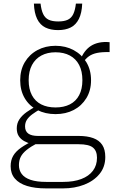

<svg xmlns="http://www.w3.org/2000/svg" viewBox="-20 -801 657 1065"><path d="M588 -512Q546 -513 519 -507.5Q492 -502 473.5 -489Q455 -476 439 -452L425 -467Q435 -494 450 -514Q465 -534 484.5 -546.5Q504 -559 530 -564.5Q556 -570 588 -567ZM288 -168Q231 -168 186.5 -191Q142 -214 117 -256.5Q92 -299 92 -356Q92 -413 117.5 -456Q143 -499 187.5 -523Q232 -547 288 -547Q344 -547 388.5 -523Q433 -499 459 -456Q485 -413 485 -356Q485 -299 459 -256.5Q433 -214 389 -191Q345 -168 288 -168ZM288 -205Q334 -205 367.5 -222Q401 -239 419 -273Q437 -307 437 -356Q437 -406 419 -440.5Q401 -475 367.5 -493Q334 -511 288 -511Q243 -511 209.5 -493Q176 -475 157.5 -440.5Q139 -406 139 -356Q139 -307 157 -273Q175 -239 208.5 -222Q242 -205 288 -205ZM236 244Q174 244 130 230.5Q86 217 62.5 189.5Q39 162 39 121Q39 88 53 63.5Q67 39 97 18Q127 -3 172 -24L189 -8Q151 12 128 30.5Q105 49 95 69Q85 89 85 115Q85 143 100.5 164Q116 185 149.5 196.5Q183 208 236 208H330Q389 208 431 192Q473 176 495.5 146Q518 116 518 74Q518 36 495.5 17.5Q473 -1 416 -1H155L156 -2Q133 -8 114 -18.5Q95 -29 84 -46Q73 -63 73 -89Q73 -117 87.5 -139Q102 -161 128 -179.5Q154 -198 189 -216L204 -196Q178 -181 159 -167Q140 -153 129.5 -137Q119 -121 119 -100Q119 -73 137 -60Q155 -47 191 -47H416Q464 -47 497 -35Q530 -23 547 2.5Q564 28 564 70Q564 125 532 164Q500 203 447 223.5Q394 244 330 244ZM302 -634Q343 -634 372 -648.5Q401 -663 417.5 -696Q434 -729 436 -781H401Q397 -745 386.5 -723Q376 -701 356 -691.5Q336 -682 303 -682Q270 -682 250 -691.5Q230 -701 219.5 -723Q209 -745 205 -781H168Q170 -729 186 -696Q202 -663 231.5 -648.5Q261 -634 302 -634Z"/></svg>

Font: Roboto Serif Thin
Style: Regular
Weight: 250
Designer: Greg Gazdowicz
Foundry: Commercial Type
Version: Version 1.004